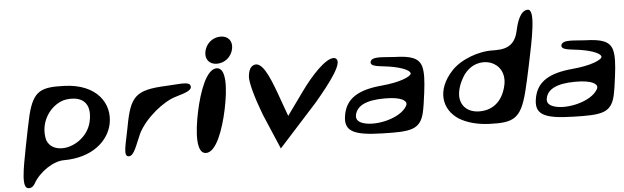

<svg xmlns="http://www.w3.org/2000/svg" viewBox="-61 -1179 5280 1624"><g transform="rotate(-5 2578.5 -367.0)"><path d="M129 -150C93 37 59 202 125 201C156 201 167 180 176 168C229 71 351 -9 439 -9C684 -9 822 -139 852 -280C887 -446 780 -626 495 -635C305 -641 235 -620 184 -416C168 -348 151 -262 129 -150ZM305 -194C270 -342 364 -479 481 -514C513 -522 546 -524 582 -519C668 -505 712 -439 686 -318C658 -186 532 -111 437 -111C379 -111 326 -134 305 -194Z M991 6C1037 5 1060 -85 1103 -179C1166 -303 1321 -431 1432 -462C1486 -480 1574 -498 1563 -541C1555 -582 1474 -565 1359 -560C1093 -548 1048 -500 1000 -237C977 -110 937 8 991 6Z M1644 35C1730 35 1796 -148 1832 -318C1868 -488 1880 -671 1794 -671C1708 -671 1642 -488 1606 -318C1570 -148 1558 35 1644 35ZM1802 -709C1868 -709 1925 -756 1939 -822C1953 -888 1916 -935 1850 -935C1784 -935 1727 -888 1713 -822C1699 -756 1736 -709 1802 -709Z M2150 -246 2277 52 2604 -309C2737 -466 2863 -631 2805 -666C2800 -670 2792 -671 2786 -671C2718 -671 2597 -543 2504 -413L2363 -217L2293 -411C2235 -571 2177 -703 2106 -669C2074 -654 2066 -618 2061 -583C2054 -534 2093 -395 2150 -246Z M3145 0C3376 6 3464 0 3499 -143C3509 -186 3517 -241 3526 -312C3539 -414 3542 -483 3529 -533C3507 -612 3432 -631 3303 -635C3219 -638 3108 -661 3097 -611C3088 -567 3181 -570 3250 -558C3369 -539 3419 -509 3425 -490C3426 -486 3427 -482 3425 -479C3416 -459 3339 -418 3169 -403C2973 -385 2872 -321 2845 -193C2814 -49 2890 -6 3145 0ZM3189 -293C3332 -293 3374 -257 3368 -227C3367 -222 3364 -217 3361 -211C3305 -115 3100 -66 2990 -101C2945 -115 2927 -140 2935 -176C2950 -247 3022 -293 3189 -293Z M3778 -476C3640 -325 3661 -159 3797 -70C3862 -30 3950 -5 4056 -1C4255 6 4320 -20 4377 -242C4392 -301 4408 -374 4427 -463C4474 -686 4527 -935 4459 -935C4397 -935 4366 -839 4352 -772C4329 -664 4274 -618 4160 -618H4140C4012 -623 3856 -563 3778 -476ZM3878 -432C3941 -520 4032 -539 4103 -517C4174 -494 4229 -423 4207 -318C4181 -197 4111 -131 4019 -117C3900 -100 3822 -159 3818 -254C3817 -307 3837 -369 3878 -432Z M4765 0C4996 6 5084 0 5119 -143C5129 -186 5137 -241 5146 -312C5159 -414 5162 -483 5149 -533C5127 -612 5052 -631 4923 -635C4839 -638 4728 -661 4717 -611C4708 -567 4801 -570 4870 -558C4989 -539 5039 -509 5045 -490C5046 -486 5047 -482 5045 -479C5036 -459 4959 -418 4789 -403C4593 -385 4492 -321 4465 -193C4434 -49 4510 -6 4765 0ZM4809 -293C4952 -293 4994 -257 4988 -227C4987 -222 4984 -217 4981 -211C4925 -115 4720 -66 4610 -101C4565 -115 4547 -140 4555 -176C4570 -247 4642 -293 4809 -293Z"/></g></svg>

Font: Venom Sans
Style: BdObl
Weight: 700
Version: Version 1.001